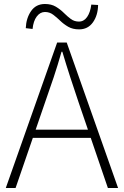

<svg xmlns="http://www.w3.org/2000/svg" viewBox="-20 -941 621 961"><path d="M9 0 266 -728H314L571 0H520L373 -430Q351 -495 331.5 -555Q312 -615 292 -682H288Q269 -615 249 -555Q229 -495 206 -430L58 0ZM125 -251V-292H452V-251ZM376 -794Q344 -794 321.5 -807Q299 -820 281.5 -837Q264 -854 246 -867.5Q228 -881 205 -881Q181 -881 164 -858.5Q147 -836 143 -796L109 -800Q111 -850 135.5 -885.5Q160 -921 205 -921Q237 -921 259.5 -907.5Q282 -894 299.5 -876.5Q317 -859 334.5 -846Q352 -833 375 -833Q400 -833 416 -856Q432 -879 437 -918L471 -916Q470 -864 445 -829Q420 -794 376 -794Z"/></svg>

Font: Noto Sans KR Thin ExtraLight
Style: Regular
Weight: 250
Version: Version 2.004-H2;hotconv 1.0.118;makeotfexe 2.5.65603